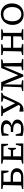

<svg xmlns="http://www.w3.org/2000/svg" viewBox="1964 -2536 580 4548"><g transform="rotate(-90 2254.0 -262.0)"><path d="M49 0V-27Q68 -34 88.5 -38.5Q109 -43 136 -47L145 -476L49 -494V-524H487L486 -351H451L422 -470H223V-299H358Q443 -299 493 -259Q543 -219 543 -153Q543 -83 487.5 -41.5Q432 0 337 0ZM223 -53H370Q457 -73 457 -148Q457 -245 341 -245H223Z M1099 -177H1129V0H651V-27Q673 -34 694.5 -38.5Q716 -43 738 -47L747 -476L651 -494V-524H1122V-362H1091L1060 -470H825V-295H972L998 -361H1025V-175H998L972 -242H825V-53H1067Z M1308 -20 1312 -180H1343L1374 -63Q1401 -58 1425 -55.5Q1449 -53 1470 -53Q1517 -53 1559 -58Q1581 -73 1595.5 -94.5Q1610 -116 1610 -146Q1610 -188 1572.5 -213Q1535 -238 1472 -240H1402V-296H1515Q1549 -312 1571.5 -334Q1594 -356 1594 -391Q1594 -471 1470 -471Q1427 -471 1376 -463L1348 -350H1316L1312 -507Q1359 -519 1402.5 -525Q1446 -531 1479 -531Q1571 -531 1625 -497.5Q1679 -464 1679 -406Q1679 -358 1644.5 -322.5Q1610 -287 1551 -271Q1620 -259 1658 -225Q1696 -191 1696 -140Q1696 -97 1668 -63.5Q1640 -30 1588.5 -11.5Q1537 7 1469 7Q1437 7 1394 1Q1351 -5 1308 -20Z M1885 4V-94L2014 -73Q2030 -90 2043 -110L1846 -476L1778 -494V-524H2025V-498Q1986 -480 1941 -471L2083 -193L2205 -470L2120 -494V-524H2332V-498Q2317 -491 2302.5 -484.5Q2288 -478 2273 -474L2115 -134Q2093 -88 2067.5 -57Q2042 -26 2004.5 -10.5Q1967 5 1910 5Q1904 5 1898 4.5Q1892 4 1885 4Z M3038 -46 3129 -30V0H2865V-27Q2888 -35 2910.5 -39.5Q2933 -44 2954 -47L2955 -467L2759 0H2715L2530 -456L2523 -46L2625 -30V0H2373V-27Q2417 -40 2462 -47L2478 -476L2379 -494V-524H2584L2747 -119L2918 -524H3122V-497Q3103 -491 3079.5 -485.5Q3056 -480 3031 -478Z M3223 0V-27Q3245 -34 3266.5 -38.5Q3288 -43 3310 -47L3319 -476L3223 -494V-524H3482V-497Q3464 -491 3443.5 -486.5Q3423 -482 3397 -478V-292H3669L3672 -476L3580 -494V-524H3837V-497Q3819 -491 3796.5 -485.5Q3774 -480 3750 -478V-46L3837 -30V0H3580V-26Q3602 -34 3622.5 -39Q3643 -44 3664 -47L3668 -239H3397V-46L3482 -30V0Z M4186 8Q4112 8 4056 -24.5Q4000 -57 3969 -116Q3938 -175 3938 -255Q3938 -337 3972 -399Q4006 -461 4064 -496.5Q4122 -532 4197 -532Q4272 -532 4328.5 -499Q4385 -466 4416 -407Q4447 -348 4447 -270Q4447 -187 4414.5 -124.5Q4382 -62 4323 -27Q4264 8 4186 8ZM4192 -47Q4268 -47 4314.5 -106Q4361 -165 4361 -265Q4361 -361 4315.5 -417Q4270 -473 4191 -473Q4161 -473 4130.5 -464.5Q4100 -456 4072 -437Q4024 -353 4024 -257Q4024 -162 4070 -104.5Q4116 -47 4192 -47Z"/></g></svg>

Font: Piazzolla SC
Style: Regular
Weight: 400
Designer: Juan Pablo del Peral
Foundry: Huerta Tipografica
Version: Version 1.330